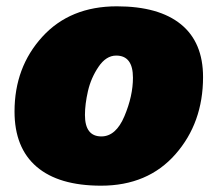

<svg xmlns="http://www.w3.org/2000/svg" viewBox="-20 -574 688 608"><path d="M249 -210Q249 -142 301 -142Q347 -142 374 -206Q401 -270 401 -328Q401 -398 348 -398Q316 -398 292 -362.5Q268 -327 258.5 -285.5Q249 -244 249 -210ZM26 -221Q26 -361 114 -457.5Q202 -554 350 -554Q483 -554 553 -497Q623 -440 623 -330Q623 -185 535.5 -85.5Q448 14 300 14Q166 14 96 -46Q26 -106 26 -221Z"/></svg>

Font: Nacelle Black
Style: Italic
Weight: 900
Italic angle: -12°
Designer: Sora Sagano
Foundry: Sora Sagano
Version: Version 1.000;FEAKit 1.0